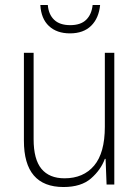

<svg xmlns="http://www.w3.org/2000/svg" viewBox="-20 -741 562 771"><path d="M439 -529V0H408L404 -103H401Q385 -59 345.5 -24.5Q306 10 235 10Q76 10 76 -176V-529H115V-182Q115 -101 146.5 -63Q178 -25 239 -25Q315 -25 358 -76Q401 -127 401 -232V-529ZM382 -721Q377 -668 346 -637.5Q315 -607 261 -607Q208 -607 176.5 -636.5Q145 -666 142 -721H172Q175 -683 197.5 -661.5Q220 -640 262 -640Q304 -640 326 -661.5Q348 -683 352 -721Z"/></svg>

Font: Noto Sans Tamil SemiCondensed ExtraLight
Style: Regular
Weight: 200
Width: 4
Designer: Jelle Bosma - Monotype Design Team
Foundry: Monotype Imaging Inc.
Version: Version 2.004; ttfautohint (v1.8.4.7-5d5b)